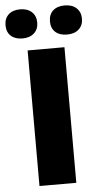

<svg xmlns="http://www.w3.org/2000/svg" viewBox="-89 -969 525 1007"><g transform="rotate(-5 174.0 -466.0)"><path d="M77.1 0V-713.9H271V0ZM-26.9 -855Q-26.9 -891.6 -4.4 -911.9Q18.1 -932.1 56.2 -932.1Q94.7 -932.1 117.4 -911.4Q140.1 -890.6 140.1 -855Q140.1 -820.3 117.4 -799.6Q94.7 -778.8 56.2 -778.8Q18.1 -778.8 -4.4 -798.8Q-26.9 -818.8 -26.9 -855ZM207 -855Q207 -891.6 229.5 -911.9Q252 -932.1 291 -932.1Q330.1 -932.1 352.8 -911.1Q375.5 -890.1 375.5 -855Q375.5 -820.3 352.8 -799.6Q330.1 -778.8 291 -778.8Q251.5 -778.8 229.2 -799.1Q207 -819.3 207 -855Z"/></g></svg>

Font: OpenSansExtrabold
Style: Regular
Weight: 800
Foundry: Ascender Corporation
Version: Version 1.10